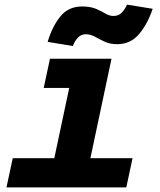

<svg xmlns="http://www.w3.org/2000/svg" viewBox="-20 -810 690 830"><path d="M188 0 306 -556H462L344 0ZM8 0 35 -126H553L526 0ZM169 -430 196 -556H384L357 -430ZM295 -611 186 -629Q206 -696 241 -739Q276 -782 334 -782Q371 -782 394.5 -772Q418 -762 435.5 -751.5Q453 -741 471 -741Q493 -741 507 -756Q521 -771 529 -790L640 -772Q618 -706 581 -662.5Q544 -619 487 -619Q455 -619 432 -630Q409 -641 390 -651.5Q371 -662 351 -662Q330 -662 316 -646.5Q302 -631 295 -611Z"/></svg>

Font: Azeret Mono Thin
Style: Bold Italic
Weight: 700
Italic angle: -12°
Version: Version 1.002